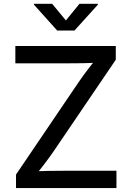

<svg xmlns="http://www.w3.org/2000/svg" viewBox="-20 -963 675 983"><path d="M62 0V-69.3L382.3 -542Q405.3 -575.7 431.4 -609.6Q457.5 -643.6 483.9 -676.8L494.6 -643.1Q448.7 -640.1 402.8 -639.4Q356.9 -638.7 311 -638.7H58.6V-727.5H572.8V-657.2L257.3 -192.4Q232.9 -156.7 205.6 -121.1Q178.2 -85.4 150.9 -50.8L140.1 -84.5Q186.5 -87.4 232.2 -88.1Q277.8 -88.9 323.7 -88.9H576.2V0ZM247.1 -943.4 317.4 -858.4 386.7 -943.4H481V-939L361.3 -806.6H272.9L153.8 -939V-943.4Z"/></svg>

Font: Inter Cardless
Style: Regular
Weight: 400
Designer: Rasmus Andersson
Foundry: rsms
Version: Version 4.001;git-9221beed3